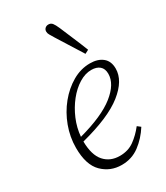

<svg xmlns="http://www.w3.org/2000/svg" viewBox="-192 -843 811 938"><g transform="rotate(-30 213.0 -374.0)"><path d="M311 -464Q277 -464 242 -442.5Q207 -421 177.5 -384Q148 -347 128.5 -301Q109 -255 105 -206Q242 -243 308.5 -296Q375 -349 375 -406Q375 -435 358 -449.5Q341 -464 311 -464ZM210 13Q146 13 101.5 -31Q57 -75 57 -171Q57 -232 78.5 -290Q100 -348 137.5 -394Q175 -440 222.5 -467.5Q270 -495 322 -495Q366 -495 392.5 -473.5Q419 -452 419 -410Q419 -343 343 -282.5Q267 -222 104 -180Q105 -103 137.5 -66.5Q170 -30 224 -30Q271 -30 305 -54.5Q339 -79 367 -115L385 -101Q354 -52 310.5 -19.5Q267 13 210 13ZM348 -557 327 -546Q280 -621 236 -691Q226 -708 220.5 -717Q215 -726 215 -736Q215 -747 222.5 -754Q230 -761 241 -761Q255 -761 263 -751Q271 -741 281 -718Q296 -682 314 -640Q332 -598 348 -557Z"/></g></svg>

Font: Source Serif 4 SmText Light
Style: Italic
Weight: 300
Italic angle: -12°
Designer: Frank Grießhammer
Foundry: Adobe
Version: Version 4.005;hotconv 1.1.0;makeotfexe 2.6.0